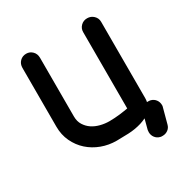

<svg xmlns="http://www.w3.org/2000/svg" viewBox="-151 -675 844 880"><g transform="rotate(-30 271.0 -235.0)"><path d="M382 -509Q382 -528 395.5 -541.5Q409 -555 429 -555Q449 -555 463 -541.5Q477 -528 477 -509V-105Q477 -94 475 -85H480H486Q489 -85 493 -84Q509 -80 518.5 -67.5Q528 -55 528 -38Q528 -35 527.5 -32.5Q527 -30 526 -27L505 51Q501 67 488.5 76Q476 85 461 85H454Q451 85 448 84Q432 80 422.5 67.5Q413 55 413 39Q413 35 413.5 32.5Q414 30 414 27L428 -26Q414 -19 398 -14Q365 -4 329 -2.5Q293 -1 267 -1Q225 -1 187.5 -15Q150 -29 121.5 -54.5Q93 -80 76 -116Q59 -152 59 -195V-506Q59 -527 72.5 -540.5Q86 -554 106 -554Q125 -554 138.5 -540.5Q152 -527 152 -506V-195Q152 -169 164 -150Q176 -131 194 -119Q212 -107 235.5 -101Q259 -95 283 -95Q296 -95 310.5 -96Q325 -97 338.5 -98.5Q352 -100 363.5 -102Q375 -104 382 -105Z"/></g></svg>

Font: VDS
Style: Regular
Weight: 400
Designer: artmaker
Foundry: artmaker
Version: Version 1.000 2009 initial release